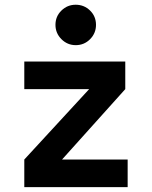

<svg xmlns="http://www.w3.org/2000/svg" viewBox="-20 -771 626 791"><path d="M182.1 -54.2 80.1 -113.8 400.4 -461.4 496.1 -403.8ZM80.1 0V-113.8H505.9V0ZM80.1 -403.8V-517.6H496.1V-403.8ZM292 -585Q257.7 -585 233.1 -609.6Q208.5 -634.3 208.5 -668.6Q208.5 -703.6 233.1 -727.5Q257.6 -751.5 291.8 -751.5Q326.7 -751.5 351.1 -727.5Q375.5 -703.6 375.5 -668.6Q375.5 -634.3 351.2 -609.6Q326.9 -585 292 -585Z"/></svg>

Font: Cascadia Code
Style: Regular
Weight: 400
Monospace: yes
Designer: Aaron Bell
Foundry: Saja Typeworks
Version: Version 2106.017